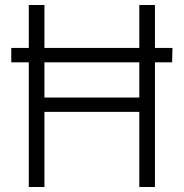

<svg xmlns="http://www.w3.org/2000/svg" viewBox="-20 -747 734 767"><path d="M95 0V-498H25V-555.5H95V-727H157.5V-555.5H536.5V-727H599V-555.5H669L667.5 -498H599V0H536.5V-300H157.5V0ZM157.5 -357.5H536.5V-498H157.5Z"/></svg>

Font: Spline Sans Light
Style: Regular
Weight: 300
Designer: Eben Sorkin, Mirko Velimirovic
Foundry: Sorkin Type
Version: Version 1.000; ttfautohint (v1.8.3)